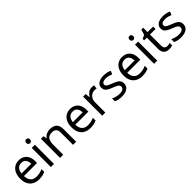

<svg xmlns="http://www.w3.org/2000/svg" viewBox="375 -2267 3808 3808"><g transform="rotate(-45 2279.0 -363.5)"><path d="M292 -546Q361 -546 410.5 -516Q460 -486 486.5 -431.5Q513 -377 513 -304V-251H146Q148 -160 192.5 -112.5Q237 -65 317 -65Q368 -65 407.5 -74.5Q447 -84 489 -102V-25Q448 -7 408 1.5Q368 10 313 10Q237 10 178.5 -21Q120 -52 87.5 -113.5Q55 -175 55 -264Q55 -352 84.5 -415Q114 -478 167.5 -512Q221 -546 292 -546ZM291 -474Q228 -474 191.5 -433.5Q155 -393 148 -321H421Q420 -389 389 -431.5Q358 -474 291 -474Z M694 -737Q714 -737 729.5 -723.5Q745 -710 745 -681Q745 -653 729.5 -639Q714 -625 694 -625Q672 -625 657 -639Q642 -653 642 -681Q642 -710 657 -723.5Q672 -737 694 -737ZM737 -536V0H649V-536Z M1165 -546Q1261 -546 1310 -499.5Q1359 -453 1359 -349V0H1272V-343Q1272 -472 1152 -472Q1063 -472 1029 -422Q995 -372 995 -278V0H907V-536H978L991 -463H996Q1022 -505 1068 -525.5Q1114 -546 1165 -546Z M1732 -546Q1801 -546 1850.5 -516Q1900 -486 1926.5 -431.5Q1953 -377 1953 -304V-251H1586Q1588 -160 1632.5 -112.5Q1677 -65 1757 -65Q1808 -65 1847.5 -74.5Q1887 -84 1929 -102V-25Q1888 -7 1848 1.5Q1808 10 1753 10Q1677 10 1618.5 -21Q1560 -52 1527.5 -113.5Q1495 -175 1495 -264Q1495 -352 1524.5 -415Q1554 -478 1607.5 -512Q1661 -546 1732 -546ZM1731 -474Q1668 -474 1631.5 -433.5Q1595 -393 1588 -321H1861Q1860 -389 1829 -431.5Q1798 -474 1731 -474Z M2339 -546Q2354 -546 2371.5 -544.5Q2389 -543 2402 -540L2391 -459Q2378 -462 2362.5 -464Q2347 -466 2333 -466Q2292 -466 2256 -443.5Q2220 -421 2198.5 -380.5Q2177 -340 2177 -286V0H2089V-536H2161L2171 -438H2175Q2201 -482 2242 -514Q2283 -546 2339 -546Z M2851 -148Q2851 -70 2793 -30Q2735 10 2637 10Q2581 10 2540.5 1Q2500 -8 2469 -24V-104Q2501 -88 2546.5 -74.5Q2592 -61 2639 -61Q2706 -61 2736 -82.5Q2766 -104 2766 -140Q2766 -160 2755 -176Q2744 -192 2715.5 -208Q2687 -224 2634 -244Q2582 -264 2545 -284Q2508 -304 2488 -332Q2468 -360 2468 -404Q2468 -472 2523.5 -509Q2579 -546 2669 -546Q2718 -546 2760.5 -536.5Q2803 -527 2840 -510L2810 -440Q2776 -454 2739 -464Q2702 -474 2663 -474Q2609 -474 2580.5 -456.5Q2552 -439 2552 -409Q2552 -387 2565 -371.5Q2578 -356 2608.5 -341.5Q2639 -327 2690 -307Q2741 -288 2777 -268Q2813 -248 2832 -219.5Q2851 -191 2851 -148Z M3188 -546Q3257 -546 3306.5 -516Q3356 -486 3382.5 -431.5Q3409 -377 3409 -304V-251H3042Q3044 -160 3088.5 -112.5Q3133 -65 3213 -65Q3264 -65 3303.5 -74.5Q3343 -84 3385 -102V-25Q3344 -7 3304 1.5Q3264 10 3209 10Q3133 10 3074.5 -21Q3016 -52 2983.5 -113.5Q2951 -175 2951 -264Q2951 -352 2980.5 -415Q3010 -478 3063.5 -512Q3117 -546 3188 -546ZM3187 -474Q3124 -474 3087.5 -433.5Q3051 -393 3044 -321H3317Q3316 -389 3285 -431.5Q3254 -474 3187 -474Z M3590 -737Q3610 -737 3625.5 -723.5Q3641 -710 3641 -681Q3641 -653 3625.5 -639Q3610 -625 3590 -625Q3568 -625 3553 -639Q3538 -653 3538 -681Q3538 -710 3553 -723.5Q3568 -737 3590 -737ZM3633 -536V0H3545V-536Z M3982 -62Q4002 -62 4023 -65.5Q4044 -69 4057 -73V-6Q4043 1 4017 5.5Q3991 10 3967 10Q3925 10 3889.5 -4.5Q3854 -19 3832 -55Q3810 -91 3810 -156V-468H3734V-510L3811 -545L3846 -659H3898V-536H4053V-468H3898V-158Q3898 -109 3921.5 -85.5Q3945 -62 3982 -62Z M4513 -148Q4513 -70 4455 -30Q4397 10 4299 10Q4243 10 4202.5 1Q4162 -8 4131 -24V-104Q4163 -88 4208.5 -74.5Q4254 -61 4301 -61Q4368 -61 4398 -82.5Q4428 -104 4428 -140Q4428 -160 4417 -176Q4406 -192 4377.5 -208Q4349 -224 4296 -244Q4244 -264 4207 -284Q4170 -304 4150 -332Q4130 -360 4130 -404Q4130 -472 4185.5 -509Q4241 -546 4331 -546Q4380 -546 4422.5 -536.5Q4465 -527 4502 -510L4472 -440Q4438 -454 4401 -464Q4364 -474 4325 -474Q4271 -474 4242.5 -456.5Q4214 -439 4214 -409Q4214 -387 4227 -371.5Q4240 -356 4270.5 -341.5Q4301 -327 4352 -307Q4403 -288 4439 -268Q4475 -248 4494 -219.5Q4513 -191 4513 -148Z"/></g></svg>

Font: Noto Sans Kharoshthi
Style: Regular
Weight: 400
Designer: Monotype Design Team
Foundry: Monotype Imaging Inc.
Version: Version 2.004; ttfautohint (v1.8.4.7-5d5b)